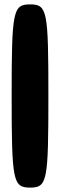

<svg xmlns="http://www.w3.org/2000/svg" viewBox="-20 -903 277 873"><path d="M33 -467C33 -79 39 -50 117 -50C195 -50 200 -79 200 -467C200 -855 195 -883 117 -883C39 -883 33 -855 33 -467Z"/></svg>

Font: Hussar Skorodowane
Style: Bold
Weight: 700
Foundry: Cannot Into Space Fonts
Version: Version 0.892